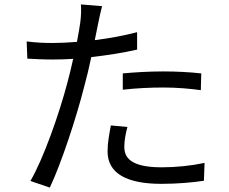

<svg xmlns="http://www.w3.org/2000/svg" viewBox="-20 -815 1040 871"><path d="M537 -482V-408C599 -415 660 -418 723 -418C781 -418 840 -413 891 -406L893 -482C839 -488 779 -491 720 -491C656 -491 590 -487 537 -482ZM558 -239 483 -246C475 -204 468 -167 468 -128C468 -29 554 19 712 19C785 19 851 13 905 5L908 -76C847 -63 778 -56 713 -56C570 -56 544 -102 544 -149C544 -175 549 -206 558 -239ZM221 -620C185 -620 149 -621 101 -627L104 -549C140 -547 176 -545 220 -545C248 -545 279 -546 312 -548C304 -512 295 -474 286 -441C249 -300 178 -97 118 6L206 36C258 -74 326 -280 362 -422C374 -466 385 -512 394 -556C464 -564 537 -575 602 -590V-669C541 -653 475 -641 410 -633L425 -707C429 -727 437 -765 443 -787L347 -795C349 -774 348 -740 344 -712C341 -692 336 -660 329 -625C290 -622 254 -620 221 -620Z"/></svg>

Font: Noto Sans Mono CJK SC
Style: Regular
Weight: 400
Designer: Ryoko NISHIZUKA 西塚涼子 (kana, bopomofo & ideographs); Paul D. Hunt (Latin, Greek & Cyrillic); Sandoll Communications 산돌커뮤니
Foundry: Adobe
Version: Version 2.004;hotconv 1.0.118;makeotfexe 2.5.65603